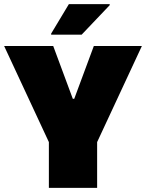

<svg xmlns="http://www.w3.org/2000/svg" viewBox="-23 -911 708 931"><path d="M214 0V-222L-3 -688H235L330 -432H337L432 -688H665L448 -222V0ZM225 -743V-748L311 -891H509V-886L373 -743Z"/></svg>

Font: Saira Black
Style: Regular
Weight: 900
Designer: Hector Gatti with collaboration of the Omnibus-Type team
Foundry: Omnibus-Type
Version: Version 1.100; ttfautohint (v1.8.3)